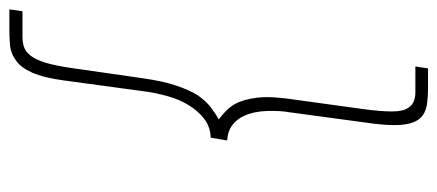

<svg xmlns="http://www.w3.org/2000/svg" viewBox="-282 -504 934 410"><g transform="rotate(-90 185.0 -299.0)"><path d="M90 -281Q109 -280 122 -270.5Q135 -261 142 -246Q152 -225 153 -196.5Q154 -168 150 -146L130 2Q120 67 124 96.5Q128 126 144 137Q154 144 169 146Q184 148 201 148H244L248 121H193Q182 121 173.5 117.5Q165 114 160 106Q152 95 152 71Q152 47 157 10L177 -135Q185 -186 181.5 -216Q178 -246 168 -264Q161 -276 152.5 -284Q144 -292 135 -299Q148 -306 161 -316Q174 -326 186 -343Q198 -362 207.5 -390.5Q217 -419 223 -462L244 -608Q249 -645 256 -668.5Q263 -692 274 -704Q281 -712 290.5 -715Q300 -718 312 -718H366L370 -746H327Q309 -746 292.5 -744.5Q276 -743 261 -732Q246 -722 235 -697.5Q224 -673 218 -628L194 -451Q191 -431 184.5 -407.5Q178 -384 166 -364Q154 -344 137 -330.5Q120 -317 96 -316Z"/></g></svg>

Font: Josefin Slab Thin Light
Style: Italic
Weight: 300
Italic angle: -12°
Version: Version 2.000